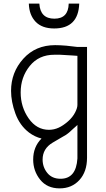

<svg xmlns="http://www.w3.org/2000/svg" viewBox="-20 -758 583 1059"><path d="M359 -738H417Q412 -601 279 -601Q212 -601 176.5 -638Q141 -675 139 -738H197Q202 -655 280 -655Q357 -655 359 -738ZM460 -499V112Q460 189 418 235Q376 281 309 281Q240 281 201.5 233Q163 185 163 122Q163 52 209 6Q172 -3 140 -27Q89 -66 65 -131.5Q41 -197 41 -257Q41 -359 108.5 -434Q176 -509 284 -509Q310 -509 346 -506L407 -499ZM312 -456H279Q194 -456 144 -394Q94 -332 94 -248Q94 -168 138 -105Q182 -42 250 -42Q278 -42 304 -54Q328 -65 354.5 -88Q381 -111 395 -139Q407 -163 407 -179V-450L380 -452ZM407 116V-69Q405 -67 402.5 -64.5Q400 -62 397 -59.5Q394 -57 384.5 -48.5Q375 -40 361 -27Q353 -20 344.5 -14.5Q336 -9 313.5 3.5Q291 16 270 29Q215 62 215 122Q215 164 241 196Q267 228 314 228Q400 228 407 116Z"/></svg>

Font: Bellota
Style: Regular
Weight: 400
Designer: Kemie Guaida
Foundry: Kemie Guaida
Version: Version 1.000;PS 002.000;hotconv 1.0.70;makeotf.lib2.5.58329